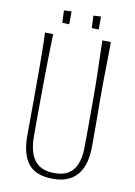

<svg xmlns="http://www.w3.org/2000/svg" viewBox="-92 -881 667 950"><g transform="rotate(10 242.0 -406.0)"><path d="M242 10Q195 10 163.5 -3.5Q132 -17 114 -42Q96 -67 88 -102Q80 -137 80 -180Q80 -215 80.5 -261Q81 -307 81 -352.5Q81 -398 81 -432Q81 -477 81 -520Q81 -563 80.5 -606.5Q80 -650 78 -696L119 -695Q118 -662 117 -625.5Q116 -589 115.5 -553Q115 -517 114.5 -484.5Q114 -452 114 -426Q114 -397 113.5 -361Q113 -325 113 -289Q113 -253 113 -223.5Q113 -194 113 -179Q113 -131 125.5 -95Q138 -59 167 -39Q196 -19 244 -19Q283 -19 307.5 -32Q332 -45 345 -67Q358 -89 363.5 -115Q369 -141 369 -166Q369 -176 369.5 -214Q370 -252 370 -307.5Q370 -363 370 -424Q370 -488 368.5 -540.5Q367 -593 366 -634.5Q365 -676 364 -707L407 -706Q407 -673 406.5 -642.5Q406 -612 405.5 -580Q405 -548 404.5 -510Q404 -472 404 -422Q405 -337 405 -271Q405 -205 405 -182Q405 -149 398.5 -115Q392 -81 374.5 -53Q357 -25 325 -7.5Q293 10 242 10ZM151 -820 189 -822V-757L154 -758ZM299 -820 337 -822V-757L302 -758Z"/></g></svg>

Font: Truculenta Thin
Style: Regular
Weight: 250
Version: Version 1.002